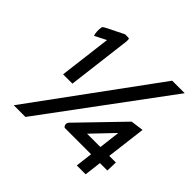

<svg xmlns="http://www.w3.org/2000/svg" viewBox="-189 -926 1150 1150"><g transform="rotate(45 385.5 -351.5)"><path d="M750 -84 752 -154H696L727 -405L646 -394L383 -122C372 -107 378 -90 389 -84H612L599 24H674L687 -84ZM635 -287H637L621 -154H508ZM155 -304H234L284 -710C285 -718 284 -727 283 -734C277 -736 269 -737 261 -736H248L138 -681C132 -678 125 -674 120 -669C114 -645 117 -611 123 -598L196 -635ZM176 36 750 -739H644L77 36Z"/></g></svg>

Font: Bluebird
Style: ExtObl
Weight: 400
Designer: Jasper
Foundry: Cannot Into Space Fonts
Version: Version 0.98